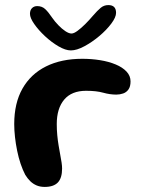

<svg xmlns="http://www.w3.org/2000/svg" viewBox="-20 -721 558 756"><path d="M156 15Q138 15 124 9Q110 3 99.2 -7.5Q88.5 -18 79.5 -32.5Q69.5 -51.5 61.2 -76Q53 -100.5 47.5 -127.5Q42 -154.5 39 -181.5Q36 -208.5 36 -232.5Q36 -315 68.5 -372.2Q101 -429.5 161.2 -459.5Q221.5 -489.5 304 -489.5Q340.5 -489.5 374.5 -484Q408.5 -478.5 435.5 -467.2Q462.5 -456 478.2 -439.2Q494 -422.5 494 -400.5Q494 -380.5 486 -369Q478 -357.5 465 -353Q452 -348.5 438 -348.5Q413 -348.5 386.2 -356Q359.5 -363.5 319 -363.5Q262 -363.5 232.8 -328.8Q203.5 -294 203.5 -232.5Q203.5 -210 205.5 -188.8Q207.5 -167.5 210.8 -148Q214 -128.5 217.2 -111.5Q220.5 -94.5 222.5 -81Q224.5 -67.5 224.5 -57.5Q224.5 -20 207.8 -2.5Q191 15 156 15ZM259 -522.5Q238 -522.5 210.5 -538.5Q183 -554.5 157.2 -578.5Q131.5 -602.5 114.8 -626.5Q98 -650.5 98 -666.5Q98 -681 106 -689Q114 -697 126.5 -697Q145.5 -697 158 -685.2Q170.5 -673.5 186 -650.5Q196 -636 209.8 -621.8Q223.5 -607.5 237.5 -598.2Q251.5 -589 261.5 -589Q271 -589 285.5 -599.8Q300 -610.5 316 -626.5Q332 -642.5 345 -658Q363.5 -679.5 376.5 -690.2Q389.5 -701 406.5 -701Q437 -701 437 -670.5Q437 -653 418.2 -628Q399.5 -603 371 -579Q342.5 -555 312.2 -538.8Q282 -522.5 259 -522.5Z"/></svg>

Font: Gluten Medium
Style: Regular
Weight: 500
Designer: Tyler Finck
Foundry: Etcetera Type Company
Version: Version 1.300